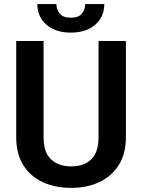

<svg xmlns="http://www.w3.org/2000/svg" viewBox="-20 -912 697 942"><path d="M463.4 -710.9H597.7V-238.8Q597.7 -157.2 562.5 -101.8Q527.3 -46.4 466.8 -18.3Q406.2 9.8 329.1 9.8Q251 9.8 189.9 -18.3Q128.9 -46.4 94.2 -101.8Q59.6 -157.2 59.6 -238.8V-710.9H193.8V-238.8Q193.8 -164.6 230.5 -130.1Q267.1 -95.7 329.1 -95.7Q392.1 -95.7 427.7 -130.1Q463.4 -164.6 463.4 -238.8ZM397.9 -892.1H491.7Q491.7 -830.1 447.5 -791Q403.3 -752 327.6 -752Q252 -752 207.5 -791Q163.1 -830.1 163.1 -892.1H256.8Q256.8 -865.7 272.9 -845.5Q289.1 -825.2 327.6 -825.2Q365.7 -825.2 381.8 -845.5Q397.9 -865.7 397.9 -892.1Z"/></svg>

Font: Vazirmatn RD SemiBold
Style: Regular
Weight: 600
Designer: Saber Rastikerdar
Foundry: Saber Rastikerdar
Version: Version 32.102